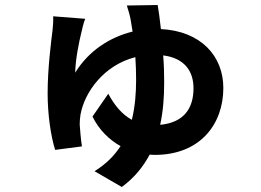

<svg xmlns="http://www.w3.org/2000/svg" viewBox="-20 -652 1040 766"><path d="M609 -632 486 -630C492 -611 497 -595 501 -575L509 -526C419 -504 334 -450 280 -362C281 -416 295 -483 305 -524C308 -537 313 -560 320 -577L192 -587C193 -574 192 -553 190 -535C184 -485 170 -380 170 -279C170 -199 182 -111 200 -54L307 -68C303 -89 299 -140 298 -155C298 -169 299 -180 301 -194C317 -284 394 -392 520 -424C522 -395 523 -364 523 -333C523 -281 519 -227 506 -174C466 -196 436 -233 412 -278L349 -187C375 -134 415 -95 461 -69C436 -31 403 3 357 31L466 94C516 57 551 14 577 -35L597 -34C780 -34 871 -158 871 -301C871 -429 781 -528 622 -536C618 -575 613 -608 609 -632ZM631 -431C718 -420 752 -366 752 -300C752 -220 714 -163 619 -154C631 -209 635 -265 635 -322C635 -359 634 -396 631 -431Z"/></svg>

Font: Noto Sans Mono CJK SC
Style: Bold
Weight: 700
Designer: Ryoko NISHIZUKA 西塚涼子 (kana, bopomofo & ideographs); Paul D. Hunt (Latin, Greek & Cyrillic); Sandoll Communications 산돌커뮤니
Foundry: Adobe
Version: Version 2.004;hotconv 1.0.118;makeotfexe 2.5.65603